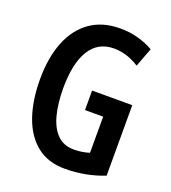

<svg xmlns="http://www.w3.org/2000/svg" viewBox="-134 -824 831 934"><g transform="rotate(20 281.5 -357.0)"><path d="M303 -393H511V-28Q414 10 308 10Q220 10 162 -36.5Q104 -83 75 -166Q46 -249 46 -359Q46 -469 78 -551Q110 -633 173.5 -678.5Q237 -724 330 -724Q379 -724 422.5 -712Q466 -700 502 -679L465 -581Q401 -622 334 -622Q252 -622 209.5 -553.5Q167 -485 167 -356Q167 -278 182.5 -218.5Q198 -159 231 -126Q264 -93 316 -93Q360 -93 397 -105V-292H303Z"/></g></svg>

Font: Noto Sans ExtraCondensed SemiBold
Style: Regular
Weight: 600
Width: 2
Designer: Monotype Design Team
Foundry: Monotype Imaging Inc.
Version: Version 2.013; ttfautohint (v1.8.4.7-5d5b)